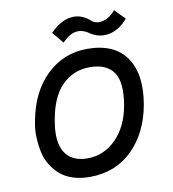

<svg xmlns="http://www.w3.org/2000/svg" viewBox="-82 -794 794 881"><g transform="rotate(-10 314.5 -353.5)"><path d="M507.8 -719.2 554.2 -671.9Q512.7 -623.5 463.4 -615.7Q414.1 -607.9 371.1 -640.1Q312 -675.3 253.9 -612.8L210 -666Q259.8 -716.8 309.6 -721.4Q359.4 -726.1 401.9 -685.1Q420.4 -674.8 440.2 -677.7Q460 -680.7 476.8 -691.4Q493.7 -702.1 507.8 -719.2ZM355 -565.9Q481.4 -565.9 536.4 -486.3Q591.3 -406.7 566.9 -268.1Q543.9 -140.1 464.8 -62.5Q385.7 15.1 266.1 15.1Q223.1 15.1 188 3.7Q152.8 -7.8 129.2 -28.3Q105.5 -48.8 88.4 -76.7Q71.3 -104.5 64.5 -137.2Q57.6 -169.9 55.9 -206.3Q54.2 -242.7 62 -279.8Q85.9 -413.1 165.3 -489.5Q244.6 -565.9 355 -565.9ZM352.1 -481Q276.4 -481 223.4 -429Q170.4 -377 151.9 -268.1Q134.3 -168.5 166.3 -119.6Q198.2 -70.8 270 -70.8Q346.7 -70.8 403.1 -127Q459.5 -183.1 477.1 -279.8Q495.6 -386.7 462.6 -433.8Q429.7 -481 352.1 -481Z"/></g></svg>

Font: Stilu
Style: Italic
Weight: 400
Italic angle: -10°
Designer: Genilson Lima Santos
Foundry: Genilson Lima Santos
Version: Version 1.200;PS 001.200;hotconv 1.0.88;makeotf.lib2.5.64775